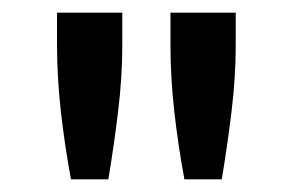

<svg xmlns="http://www.w3.org/2000/svg" viewBox="-20 -780 461 303"><path d="M92 -497Q82 -551 76 -604.5Q70 -658 70 -709V-760H173V-708Q173 -659 166.5 -605Q160 -551 151 -497ZM271 -497Q261 -551 255 -604.5Q249 -658 249 -709V-760H352V-708Q352 -659 345.5 -605Q339 -551 330 -497Z"/></svg>

Font: Ubuntu Sans Medium
Style: Regular
Weight: 500
Designer: Dalton Maag Ltd
Foundry: Dalton Maag Ltd
Version: Version 1.006; ttfautohint (v1.8.4.7-5d5b)